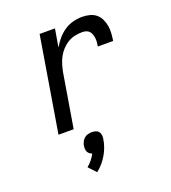

<svg xmlns="http://www.w3.org/2000/svg" viewBox="-140 -633 881 987"><g transform="rotate(-20 300.0 -139.5)"><path d="M101 0 187 -520H271L254 -421Q267 -444 284.5 -464.5Q302 -485 324 -500Q346 -515 371.5 -521.5Q397 -528 422 -528Q443 -528 462.5 -523Q482 -518 497 -506Q512 -494 520.5 -476Q529 -458 532.5 -438.5Q536 -419 534.5 -398Q533 -377 530 -357H446Q448 -368 449 -379Q450 -390 449 -400.5Q448 -411 444.5 -421.5Q441 -432 434.5 -439.5Q428 -447 418 -450.5Q408 -454 397 -454Q376 -454 356 -450Q336 -446 317.5 -435Q299 -424 284 -408Q269 -392 259 -373.5Q249 -355 243 -335Q237 -315 233 -295L184 0ZM222 249 184 208Q199 196 211 181Q223 166 231 150Q224 148 217.5 143Q211 138 207.5 131Q204 124 203.5 115.5Q203 107 204 99Q206 88 211 77.5Q216 67 224.5 59.5Q233 52 244 49Q255 46 266 46Q277 46 287 49Q297 52 303 59.5Q309 67 310.5 77.5Q312 88 310 99Q307 120 299.5 141Q292 162 281 181Q270 200 255 217.5Q240 235 222 249Z"/></g></svg>

Font: Zed Sans Extended
Style: Italic
Weight: 400
Width: 7
Italic angle: -9°
Designer: Belleve Invis
Foundry: Belleve Invis
Version: Version 1.0.0; ttfautohint (v1.8.4)